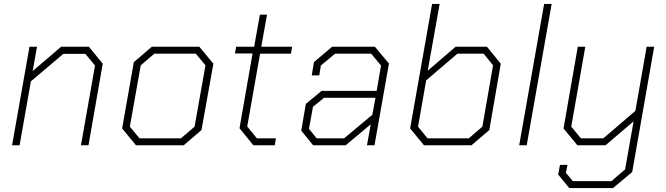

<svg xmlns="http://www.w3.org/2000/svg" viewBox="-20 -734 3367 970"><path d="M129 -498H167L145 -375L289 -498H429L499 -412L427 0H389L460 -403L411 -462H300L136 -323L79 0H41Z M597 -85 656 -420 747 -498H987L1058 -412L998 -77L908 0H667ZM894 -35 963 -94 1018 -404 969 -463H760L691 -404L636 -94L685 -35Z M1190 -86 1256 -464H1167L1173 -498H1264L1293 -660H1329L1300 -498H1456L1450 -463H1294L1229 -95L1278 -35H1374L1368 0H1260Z M1502 -74 1525 -209 1605 -275H1883L1905 -403L1855 -463H1673L1601 -403L1593 -353H1555L1566 -420L1658 -498H1874L1945 -413L1872 0H1834L1853 -106L1726 0H1562ZM1718 -35 1861 -154 1877 -240H1617L1561 -194L1541 -83L1580 -35Z M2052 -85 2163 -714H2201L2141 -377L2282 -498H2440L2510 -412L2452 -77L2362 0H2122ZM2348 -35 2417 -94 2471 -404 2423 -463H2291L2133 -328L2092 -94L2140 -35Z M2729 -714H2767L2641 0H2603Z M3285 -498 3174 135 3077 216H2856L2800 148L2809 99H2847L2839 139L2874 181H3069L3138 122L3181 -121L3039 0H2897L2827 -85L2899 -498H2937L2866 -94L2915 -35H3028L3190 -174L3247 -498Z"/></svg>

Font: Chakra Petch ExtraLight
Style: Italic
Weight: 275
Italic angle: -10°
Designer: Katatrad Aksorn Co.,Ltd.
Foundry: Cadson Demak Co.,Ltd.
Version: Version 1.000; ttfautohint (v1.6)